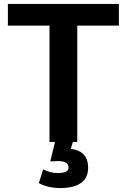

<svg xmlns="http://www.w3.org/2000/svg" viewBox="-20 -720 643 974"><path d="M350 0 339 35Q427 46 427 131Q427 183 390.5 208.5Q354 234 286 234Q224 234 177 209L199 139Q237 158 271 158Q328 158 328 131Q328 115 316 106Q304 97 269 97Q261 97 235 99L259 0H231V-590H20V-700H583V-590H372V0Z"/></svg>

Font: KoHo
Style: Bold
Weight: 700
Designer: Cadson Demak & Katatrad Team
Foundry: Cadson Demak Co.,Ltd.
Version: Version 1.000; ttfautohint (v1.6)